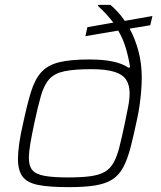

<svg xmlns="http://www.w3.org/2000/svg" viewBox="-20 -763 662 791"><path d="M263 8Q183 8 137.5 -1Q92 -10 73 -35.5Q54 -61 54 -108Q54 -134 59 -170.5Q64 -207 75 -254Q92 -334 108 -385.5Q124 -437 150.5 -466Q177 -495 223.5 -506.5Q270 -518 348 -518Q405 -518 445 -509.5Q485 -501 509 -484L516 -486Q509 -530 497.5 -567.5Q486 -605 467 -637L332 -614L340 -651L447 -670Q433 -688 417 -705.5Q401 -723 383 -739L384 -743H435Q449 -731 464.5 -714.5Q480 -698 494 -677L608 -697L599 -659L514 -645Q537 -603 550.5 -552Q564 -501 564 -443Q564 -416 561.5 -386.5Q559 -357 555 -329Q551 -301 546 -278Q531 -206 518 -156Q505 -106 487.5 -73.5Q470 -41 442.5 -23.5Q415 -6 372 1Q329 8 263 8ZM260 -32Q316 -32 352.5 -37Q389 -42 411.5 -55Q434 -68 448 -93Q462 -118 472 -157.5Q482 -197 494 -254Q502 -293 508 -323.5Q514 -354 514 -379Q514 -412 500 -434Q486 -456 451.5 -467Q417 -478 356 -478Q286 -478 245.5 -469.5Q205 -461 183.5 -437.5Q162 -414 149 -369.5Q136 -325 121 -254Q111 -207 105 -171.5Q99 -136 99 -111Q99 -79 113.5 -62Q128 -45 163.5 -38.5Q199 -32 260 -32Z"/></svg>

Font: Saira SemiExpanded ExtraLight
Style: Italic
Weight: 250
Width: 6
Italic angle: -12°
Designer: Hector Gatti with collaboration of the Omnibus-Type team
Foundry: Omnibus-Type
Version: Version 1.101